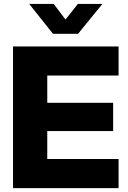

<svg xmlns="http://www.w3.org/2000/svg" viewBox="-20 -966 659 986"><path d="M46.9 0V-727.5H588.9V-578.1H222.7V-438H561V-293H222.7V-149.4H588.9V0ZM255.9 -945.8 316.4 -865.7 379.9 -945.8H505.4V-945.3L380.9 -792.5H252L130.4 -945.3V-945.8Z"/></svg>

Font: Inter Display ExtraBold
Style: Regular
Weight: 800
Designer: Rasmus Andersson
Foundry: rsms
Version: Version 4.000;git-a52131595